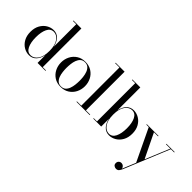

<svg xmlns="http://www.w3.org/2000/svg" viewBox="-8 -1544 2602 2602"><g transform="rotate(45 1293.0 -243.0)"><path d="M568.5 -9V0H416V-149.5Q401.5 -75.5 361 -33.2Q320.5 9 259 9Q205 9 157 -19.5Q109 -48 79 -101.5Q49 -155 49 -230Q49 -305 79 -358.8Q109 -412.5 157 -441.2Q205 -470 259 -470Q320.5 -470 361 -427Q401.5 -384 416 -310V-741H353.5V-750H506V-9ZM416 -230Q416 -339.5 374 -397Q332 -454.5 274.5 -454.5Q213.5 -454.5 183.2 -392.5Q153 -330.5 153 -230Q153 -129.5 183.2 -67.8Q213.5 -6 274.5 -6Q332 -6 374 -63Q416 -120 416 -230Z M636 -230Q636 -295 664 -349.5Q692 -404 743.2 -437Q794.5 -470 865 -470Q935.5 -470 987 -437Q1038.5 -404 1066.2 -349.5Q1094 -295 1094 -230Q1094 -165 1066.2 -110.5Q1038.5 -56 987 -23Q935.5 10 865 10Q794.5 10 743.2 -23Q692 -56 664 -110.5Q636 -165 636 -230ZM740 -230Q740 -195 744.5 -154.8Q749 -114.5 762 -79.2Q775 -44 799.8 -21.5Q824.5 1 865 1Q906 1 930.8 -21.5Q955.5 -44 968.5 -79.2Q981.5 -114.5 986 -154.8Q990.5 -195 990.5 -230Q990.5 -265.5 986 -305.5Q981.5 -345.5 968.5 -380.8Q955.5 -416 930.8 -438.5Q906 -461 865 -461Q824.5 -461 799.8 -438.5Q775 -416 762 -380.8Q749 -345.5 744.5 -305.5Q740 -265.5 740 -230Z M1162 -9H1244.5V-741H1162V-750H1334V-9H1416V0H1162Z M1546 -741H1483.5V-750H1635.5V-310Q1649.5 -384 1690.5 -426.5Q1731.5 -469 1793.5 -469Q1847 -469 1895 -440.5Q1943 -412 1973 -358.5Q2003 -305 2003 -230Q2003 -155 1973 -101.2Q1943 -47.5 1895 -18.8Q1847 10 1793.5 10Q1731.5 10 1690.5 -33Q1649.5 -76 1635.5 -150V0H1483.5V-9H1546ZM1635.5 -230Q1635.5 -120 1677.5 -62.5Q1719.5 -5 1777 -5Q1838 -5 1868.5 -67.2Q1899 -129.5 1899 -230Q1899 -330.5 1868.5 -392.2Q1838 -454 1777 -454Q1719.5 -454 1677.5 -397Q1635.5 -340 1635.5 -230Z M2274 -451H2195.5L2365 -102L2509.5 -451H2426V-460H2583V-451H2520.5L2253 198Q2239.5 228.5 2224.8 246Q2210 263.5 2181.5 263.5Q2162.5 263.5 2143.8 251Q2125 238.5 2125 210Q2125 185 2140.8 169.8Q2156.5 154.5 2180.5 154.5Q2201 154.5 2217.8 168.5Q2234.5 182.5 2238 205L2317.5 12.5L2096 -451H2050V-460H2274Z"/></g></svg>

Font: Bodoni* 24pt
Style: Regular
Weight: 400
Version: Version 2.3